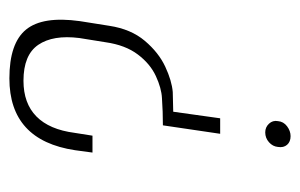

<svg xmlns="http://www.w3.org/2000/svg" viewBox="-135 -500 639 409"><g transform="rotate(-90 184.5 -295.5)"><path d="M104 -146 122 -268Q136 -268 151 -268.5Q166 -269 180 -270Q201 -271 227 -283Q253 -295 273 -321.5Q293 -348 299 -390L308 -446Q315 -502 293.5 -533.5Q272 -565 217 -565Q169 -565 141 -537.5Q113 -510 106 -456L100 -418H64L69 -455Q90 -595 222 -595Q297 -595 326 -559.5Q355 -524 344 -445L334 -382Q327 -336 302 -306.5Q277 -277 247 -263Q217 -249 193 -247Q183 -247 172.5 -246.5Q162 -246 151 -246L137 -146ZM99 4Q87 4 80.5 -3.5Q74 -11 76 -23Q77 -34 86 -42Q95 -50 107 -50Q118 -50 125.5 -42Q133 -34 131 -23Q130 -11 120 -3.5Q110 4 99 4Z"/></g></svg>

Font: Alumni Sans Thin ExtraLight
Style: Italic
Weight: 250
Italic angle: -8°
Version: Version 1.016